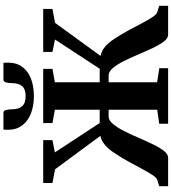

<svg xmlns="http://www.w3.org/2000/svg" viewBox="41 -1061 1020 1142"><g transform="rotate(-90 551.0 -490.0)"><path d="M14.5 0V-53L51.5 -64.5Q64.5 -68 81 -93Q97.5 -118 117 -154.5Q136.5 -191 158.8 -232Q181 -273 205 -308.5Q221.5 -335.5 238 -354.5Q254.5 -373.5 273.2 -385.8Q292 -398 314 -403L115 -672.5L33.5 -688V-743H288.5V-688L215.5 -673.5L390.5 -407H469.5V-673.5L390 -688V-743H712.5V-688L632.5 -673.5V-407H713L887 -673L813 -688V-743H1069V-688L986 -672.5L789.5 -402Q812.5 -397 831 -385Q849.5 -373 865.8 -354Q882 -335 898 -308.5Q922 -272.5 943.8 -231.8Q965.5 -191 984.8 -154.2Q1004 -117.5 1020.5 -92.8Q1037 -68 1050.5 -64.5L1087.5 -53V0H914.5Q894.5 0 875 -25.5Q855.5 -51 836.5 -91.2Q817.5 -131.5 798.2 -177Q779 -222.5 759 -262.8Q739 -303 717.5 -328.5Q696 -354 672 -354H632.5V-65.5L716.5 -52.5V0H386V-53L469.5 -65V-354H429.5Q406.5 -354 385 -328.5Q363.5 -303 343 -262.8Q322.5 -222.5 303 -177Q283.5 -131.5 264 -91.2Q244.5 -51 224.8 -25.5Q205 0 184.5 0ZM452 -979.5Q464.5 -979.5 468.2 -962Q472 -944.5 472 -928.5Q472 -890 489.8 -868.8Q507.5 -847.5 550 -847.5Q592 -847.5 609.8 -868.8Q627.5 -890 627.5 -928.5Q627.5 -944.5 631.2 -962Q635 -979.5 647.5 -979.5H748.5Q748.5 -973 749 -965.8Q749.5 -958.5 749.5 -951Q749.5 -902.5 724.8 -868.2Q700 -834 655.2 -816.2Q610.5 -798.5 549.5 -798.5Q491 -798.5 446 -816.5Q401 -834.5 375.5 -868.8Q350 -903 350 -951Q350 -958.5 350.5 -965.8Q351 -973 351 -979.5Z"/></g></svg>

Font: Merriweather 48pt ExtraBold
Style: Regular
Weight: 800
Version: Version 2.100